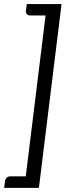

<svg xmlns="http://www.w3.org/2000/svg" viewBox="-28 -786 324 950"><path d="M104.5 -766H276.5L164.5 143.5H-7.5L-3 110Q-2 100 5.2 93.2Q12.5 86.5 23.5 86.5H99.5L197.5 -709.5H121.5Q111.5 -709.5 105.8 -715.2Q100 -721 100 -729.5L103 -753.5Z"/></svg>

Font: Lato TR
Style: Italic
Weight: 400
Italic angle: -12°
Designer: Lukasz Dziedzic
Foundry: tyPoland Lukasz Dziedzic
Version: Version 1.104 2013